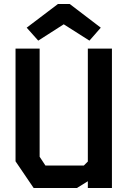

<svg xmlns="http://www.w3.org/2000/svg" viewBox="-20 -944 640 964"><path d="M421 -700V-133L401 -113H208L179 -157V-700H58V-134L149 0H366L421 -34V0H542V-700ZM330 -924H271L114 -805L172 -740L300 -822L429 -740L486 -805Z"/></svg>

Font: Kode Mono
Style: Bold
Weight: 700
Monospace: yes
Designer: Isa Ozler
Foundry: Kadena LLC
Version: Version 1.206;gftools[0.9.28]